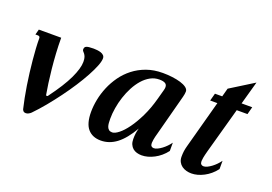

<svg xmlns="http://www.w3.org/2000/svg" viewBox="-97 -945 1735 1224"><g transform="rotate(20 771.0 -332.5)"><path d="M64.5 -467.3Q64.5 -475.6 60.3 -478.8Q56.2 -481.9 48.8 -481.9H33.2L43 -518.6H194.8Q194.8 -466.3 198 -413.1Q201.2 -359.9 206.3 -310.3Q211.4 -260.7 217.3 -218Q223.1 -175.3 229 -144Q230 -138.2 235.4 -138.2Q240.2 -138.2 243.2 -143.1Q315.4 -240.2 347.9 -309.3Q380.4 -378.4 380.4 -421.9Q380.4 -443.4 376 -455.1Q371.6 -466.8 366 -473.9Q360.4 -481 356 -485.6Q351.6 -490.2 351.6 -497.6Q352.1 -504.9 354.5 -510Q356.9 -515.1 363.5 -518.3Q370.1 -521.5 381.8 -522.9Q393.6 -524.4 413.6 -524.4Q424.3 -524.4 437.7 -522.9Q451.2 -521.5 462.9 -517.6Q474.6 -513.7 482.4 -505.9Q490.2 -498 490.2 -485.8Q490.2 -465.8 477.3 -433.1Q464.4 -400.4 442.1 -359.4Q419.9 -318.4 389.9 -272Q359.9 -225.6 325.4 -179Q291 -132.3 254.2 -87.6Q217.3 -43 181.2 -5.9Q175.8 -0.5 166.3 5.1Q156.7 10.7 146.5 10.7Q135.3 10.7 129.6 4.4Q124 -2 122.6 -7.3Q114.7 -39.6 107.4 -77.4Q100.1 -115.2 93.5 -156.2Q86.9 -197.3 81.8 -239.3Q76.7 -281.2 72.8 -321.8Q68.8 -362.3 66.7 -399.4Q64.5 -436.5 64.5 -467.3Z M706.1 -62.5Q723.6 -62.5 750 -83.3Q776.4 -104 804.7 -143.1Q833 -182.1 860.1 -237.8Q887.2 -293.5 906.2 -363.8L923.8 -428.2Q927.2 -439.9 927.2 -449.7Q927.2 -467.3 913.6 -474.9Q899.9 -482.4 875 -482.4Q842.3 -482.4 814 -466.8Q785.6 -451.2 762.5 -424.8Q739.3 -398.4 720.9 -363.8Q702.6 -329.1 690.2 -291Q677.7 -252.9 671.4 -214.4Q665 -175.8 665 -141.1Q665 -126 666 -111.8Q667 -97.7 671.1 -86.7Q675.3 -75.7 683.6 -69.1Q691.9 -62.5 706.1 -62.5ZM535.2 -139.6Q535.2 -179.7 543.9 -224.1Q552.7 -268.6 570.8 -311.8Q588.9 -355 616.9 -394.3Q645 -433.6 683.6 -463.6Q722.2 -493.7 771.5 -511.5Q820.8 -529.3 881.3 -529.3Q913.6 -529.3 945.3 -525.4Q977.1 -521.5 1002.4 -513.9Q1027.8 -506.3 1043.5 -494.6Q1059.1 -482.9 1059.1 -467.8Q1059.1 -459.5 1057.4 -450.2Q1055.7 -440.9 1053.2 -430.7L981 -157.2Q972.2 -126.5 969.5 -109.6Q966.8 -92.8 966.8 -85.9Q966.8 -71.3 973.1 -64.9Q979.5 -58.6 989.7 -58.6Q1001 -58.6 1014.6 -65.2Q1028.3 -71.8 1042.5 -82.3Q1056.6 -92.8 1069.6 -106.2Q1082.5 -119.6 1092.3 -133.3V-77.1Q1076.2 -55.7 1056.6 -39.3Q1037.1 -22.9 1016.1 -12Q995.1 -1 973.6 4.9Q952.1 10.7 932.1 10.7Q914.6 10.7 898.9 6.1Q883.3 1.5 871.8 -8.3Q860.4 -18.1 853.8 -33.2Q847.2 -48.3 847.2 -68.8Q847.2 -89.8 849.4 -106.9Q851.6 -124 857.4 -143.6Q811 -63.5 761.7 -26.1Q712.4 11.2 654.8 11.2Q598.1 11.2 566.7 -25.1Q535.2 -61.5 535.2 -139.6Z M1302.7 -576.2 1462.4 -675.8 1418.5 -518.6H1490.7L1477.1 -467.3H1404.3L1318.4 -157.2Q1310.1 -126.5 1307.1 -109.6Q1304.2 -92.8 1304.2 -85.9Q1304.2 -71.3 1310.5 -64.9Q1316.9 -58.6 1327.1 -58.6Q1338.4 -58.6 1352.1 -65.2Q1365.7 -71.8 1379.9 -82.3Q1394 -92.8 1407 -106.2Q1419.9 -119.6 1429.7 -133.3V-77.1Q1413.6 -55.7 1394 -39.3Q1374.5 -22.9 1353.5 -12Q1332.5 -1 1311 4.9Q1289.6 10.7 1269.5 10.7Q1252 10.7 1234.9 6.1Q1217.8 1.5 1204.3 -8.3Q1190.9 -18.1 1182.9 -33.2Q1174.8 -48.3 1174.8 -68.8Q1174.8 -89.8 1177.2 -106.9Q1179.7 -124 1185.1 -143.6L1272.9 -467.3H1224.1L1237.8 -518.6H1287.1Z"/></g></svg>

Font: Arian AMU Serif
Style: Bold Italic
Weight: 700
Italic angle: -15°
Designer: Ruben Hakobyan (Tarumian)
Foundry: Ruben Hakobyan (Tarumian)
Version: Version 1.002